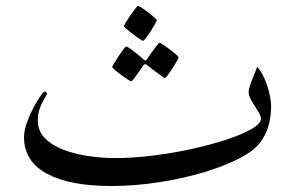

<svg xmlns="http://www.w3.org/2000/svg" viewBox="-20 -599 997 647"><path d="M893.6 -239.3Q893.6 -215.3 887.5 -185.8Q881.3 -156.2 862.8 -127.4Q844.2 -98.6 807.1 -76.7Q753.9 -45.4 678.5 -22Q603 1.5 519 14.6Q435.1 27.8 355.5 27.8Q214.4 27.8 137.7 -13.9Q61 -55.7 61 -136.7Q61 -158.7 70.3 -185.1Q79.6 -211.4 92.3 -235.6Q105 -259.8 116 -275.1Q127 -290.5 130.4 -290.5Q132.8 -290.5 135.7 -288.1Q138.7 -285.6 138.7 -283.2Q138.7 -281.7 130.9 -269Q123 -256.3 115.2 -236.8Q107.4 -217.3 107.4 -193.8Q107.4 -157.7 131.8 -133.1Q156.2 -108.4 195.6 -93.8Q234.9 -79.1 280 -72.8Q325.2 -66.4 366.7 -66.4Q429.2 -66.4 497.6 -75Q565.9 -83.5 630.1 -97.9Q694.3 -112.3 746.3 -129.6Q798.3 -147 828.9 -165Q859.4 -183.1 859.4 -198.7Q859.4 -208 849.1 -224.4Q838.9 -240.7 828.4 -258.3Q817.9 -275.9 817.9 -289.1Q817.9 -298.3 824 -315.4Q830.1 -332.5 837.2 -349.4Q844.2 -366.2 846.7 -374Q861.3 -357.4 871.8 -332.8Q882.3 -308.1 887.9 -283.2Q893.6 -258.3 893.6 -239.3ZM508.3 -531.7Q508.3 -528.8 502.2 -517.8Q496.1 -506.8 487.8 -493.7Q479.5 -480.5 471.9 -470.9Q464.4 -461.4 461.4 -461.4Q460 -461.4 450.2 -468Q440.4 -474.6 428.2 -483.6Q416 -492.7 407 -500.5Q397.9 -508.3 397.9 -510.7Q397.9 -513.7 404.5 -524.4Q411.1 -535.2 419.9 -547.9Q428.7 -560.5 436 -569.8Q443.4 -579.1 444.8 -579.1Q447.8 -579.1 458 -572.5Q468.3 -565.9 479.7 -556.9Q491.2 -547.9 499.8 -540.5Q508.3 -533.2 508.3 -531.7ZM582 -406.2Q582 -403.8 575.9 -392.8Q569.8 -381.8 561.3 -368.7Q552.7 -355.5 545.4 -345.9Q538.1 -336.4 535.2 -336.4Q533.7 -336.4 524.7 -342.8Q515.6 -349.1 504.2 -357.7Q492.7 -366.2 484.1 -373Q475.6 -379.9 474.6 -380.4Q471.7 -382.8 469.2 -382.8Q466.8 -382.8 464.4 -380.4Q463.4 -379.4 454.1 -365.7Q444.8 -352.1 434.8 -338.6Q424.8 -325.2 421.9 -325.2Q419.9 -325.2 409.9 -331.5Q399.9 -337.9 387.9 -346.7Q376 -355.5 367.2 -363Q358.4 -370.6 358.4 -373Q358.4 -376 365 -386.7Q371.6 -397.5 380.1 -410.4Q388.7 -423.3 396 -432.9Q403.3 -442.4 404.8 -442.4Q409.2 -442.4 422.9 -432.1Q436.5 -421.9 449.2 -411.4Q461.9 -400.9 462.9 -399.4Q467.3 -395 469.2 -395Q472.2 -395 475.6 -400.4Q476.6 -401.9 486.1 -415.3Q495.6 -428.7 505.6 -441.9Q515.6 -455.1 517.6 -455.1Q520 -455.1 530 -448.2Q540 -441.4 552.2 -432.4Q564.5 -423.3 573.2 -415.5Q582 -407.7 582 -406.2Z"/></svg>

Font: Scheherazade New Rohingya
Style: Regular
Weight: 400
Designer: SIL International
Foundry: SIL International
Version: Version 3.000 ; LngRng